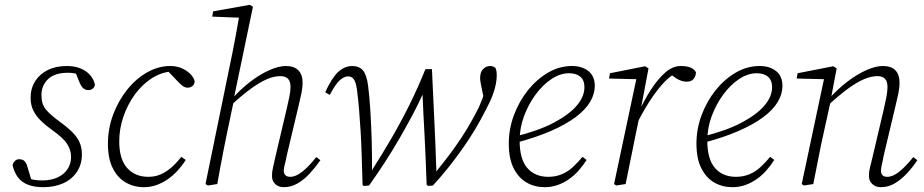

<svg xmlns="http://www.w3.org/2000/svg" viewBox="-20 -764 3836 797"><path d="M160 13Q122 13 95.5 2.5Q69 -8 54 -28.5Q39 -49 32 -79Q35 -89 42 -96Q49 -103 59 -103Q74 -103 81.5 -95.5Q89 -88 93 -74L114 -5L85 -29Q103 -21 119 -18Q135 -15 155 -15Q193 -15 220 -28Q247 -41 261 -63Q275 -85 275 -112Q275 -142 258 -167.5Q241 -193 198 -223Q170 -243 149.5 -263Q129 -283 118 -306Q107 -329 107 -358Q107 -397 126 -427Q145 -457 178.5 -473.5Q212 -490 257 -490Q289 -490 313 -480.5Q337 -471 353 -453.5Q369 -436 374 -413Q373 -402 365 -396Q357 -390 347 -390Q335 -390 326 -397.5Q317 -405 310 -422L288 -477L318 -452Q306 -456 292 -459Q278 -462 263 -462Q207 -462 179.5 -435.5Q152 -409 152 -369Q152 -332 170 -310Q188 -288 229 -258Q261 -235 281.5 -214Q302 -193 311 -171.5Q320 -150 320 -123Q320 -82 299.5 -51Q279 -20 243 -3.5Q207 13 160 13Z M577 13Q536 13 502 -6.5Q468 -26 448 -66Q428 -106 428 -167Q428 -231 450 -289Q472 -347 508.5 -392.5Q545 -438 591.5 -464Q638 -490 686 -490Q714 -490 735 -480.5Q756 -471 770 -457Q784 -443 788 -427Q788 -414 779 -407Q770 -400 760 -400Q748 -400 738 -407.5Q728 -415 715 -429L672 -474H704V-467H689Q646 -463 607 -437Q568 -411 538.5 -370Q509 -329 492 -279Q475 -229 475 -177Q475 -103 508 -66.5Q541 -30 596 -30Q625 -30 649 -41Q673 -52 694 -71Q715 -90 733 -113L751 -100Q735 -75 716 -54.5Q697 -34 675 -19Q653 -4 628.5 4.5Q604 13 577 13Z M843 6 833 0 936 -502Q947 -554 956.5 -605Q966 -656 975 -708L987 -690L861 -695L865 -717L1017 -744L1030 -736L951 -357V-348L922 -210Q915 -176 908 -140.5Q901 -105 894.5 -70Q888 -35 882 0ZM1158 13Q1136 13 1122.5 0Q1109 -13 1109 -33Q1109 -52 1113 -67.5Q1117 -83 1122 -108L1170 -312Q1176 -338 1181 -361.5Q1186 -385 1186 -403Q1186 -426 1175.5 -437Q1165 -448 1143 -448Q1118 -448 1088.5 -435.5Q1059 -423 1021 -395.5Q983 -368 934 -322V-353H942Q980 -395 1020 -425.5Q1060 -456 1098.5 -473Q1137 -490 1167 -490Q1201 -490 1218.5 -472Q1236 -454 1236 -422Q1236 -399 1231 -375.5Q1226 -352 1219 -323L1170 -117Q1167 -99 1162.5 -83Q1158 -67 1158 -55Q1158 -43 1165 -36.5Q1172 -30 1185 -30Q1208 -30 1235 -51.5Q1262 -73 1293 -112L1310 -99Q1289 -69 1265.5 -43.5Q1242 -18 1215 -2.5Q1188 13 1158 13Z M1485 3Q1483 -60 1481.5 -115Q1480 -170 1477 -218.5Q1474 -267 1470.5 -309.5Q1467 -352 1462 -390Q1457 -425 1448 -436Q1439 -447 1425 -447Q1409 -447 1391 -431.5Q1373 -416 1349 -370L1330 -381Q1356 -439 1383 -464.5Q1410 -490 1442 -490Q1471 -490 1486.5 -472Q1502 -454 1508 -408Q1514 -361 1517.5 -302.5Q1521 -244 1523 -178Q1525 -112 1524 -38L1515 -40L1525 -59Q1566 -123 1605 -190Q1644 -257 1679.5 -328.5Q1715 -400 1746 -477H1773Q1776 -415 1778.5 -359Q1781 -303 1783.5 -251.5Q1786 -200 1788 -147.5Q1790 -95 1792 -38L1785 -41L1795 -57Q1833 -104 1863.5 -146Q1894 -188 1919.5 -230.5Q1945 -273 1968 -319Q1976 -337 1982.5 -354.5Q1989 -372 1996 -394L1992 -337L1981 -391Q1979 -399 1977.5 -407.5Q1976 -416 1974.5 -424.5Q1973 -433 1973 -440Q1973 -465 1985.5 -477.5Q1998 -490 2014 -490Q2022 -490 2027.5 -487.5Q2033 -485 2036 -483Q2039 -477 2040.5 -470Q2042 -463 2042 -451Q2042 -436 2038.5 -416Q2035 -396 2025 -369Q2015 -342 1995 -305Q1977 -269 1954.5 -231Q1932 -193 1904.5 -153.5Q1877 -114 1845.5 -74Q1814 -34 1777 6L1757 8L1751 3Q1749 -53 1747 -102.5Q1745 -152 1742.5 -199Q1740 -246 1737.5 -293.5Q1735 -341 1733 -393L1742 -394L1734 -371Q1716 -331 1692 -286Q1668 -241 1639.5 -191.5Q1611 -142 1579 -92.5Q1547 -43 1512 6L1490 8Z M2241 13Q2200 13 2166.5 -6Q2133 -25 2112.5 -65Q2092 -105 2092 -168Q2092 -229 2113.5 -286.5Q2135 -344 2171.5 -389.5Q2208 -435 2255 -462.5Q2302 -490 2354 -490Q2396 -490 2422.5 -469Q2449 -448 2449 -407Q2449 -374 2429.5 -341Q2410 -308 2369 -277.5Q2328 -247 2266 -220Q2204 -193 2120 -171L2117 -197Q2215 -221 2278.5 -254.5Q2342 -288 2374 -325.5Q2406 -363 2406 -402Q2406 -431 2389 -445.5Q2372 -460 2342 -460Q2306 -460 2270 -436.5Q2234 -413 2204 -372.5Q2174 -332 2155.5 -282.5Q2137 -233 2137 -181Q2137 -103 2169 -66.5Q2201 -30 2256 -30Q2286 -30 2311.5 -40.5Q2337 -51 2358 -70.5Q2379 -90 2398 -113L2415 -100Q2399 -75 2380.5 -54.5Q2362 -34 2340 -19Q2318 -4 2293.5 4.5Q2269 13 2241 13Z M2629 -261 2622 -302H2633Q2655 -350 2682.5 -392.5Q2710 -435 2741 -462.5Q2772 -490 2806 -490Q2831 -490 2846.5 -483.5Q2862 -477 2869 -464Q2868 -446 2858.5 -435.5Q2849 -425 2831 -425Q2816 -425 2801 -431.5Q2786 -438 2770 -451L2756 -462L2798 -467L2790 -463Q2763 -450 2736.5 -422Q2710 -394 2683 -353.5Q2656 -313 2629 -261ZM2529 0 2624 -448 2633 -435 2508 -438 2512 -460 2658 -489 2672 -480 2640 -311 2639 -303 2620 -212Q2609 -159 2598.5 -106Q2588 -53 2577 0L2538 6Z M3020 13Q2979 13 2945.5 -6Q2912 -25 2891.5 -65Q2871 -105 2871 -168Q2871 -229 2892.5 -286.5Q2914 -344 2950.5 -389.5Q2987 -435 3034 -462.5Q3081 -490 3133 -490Q3175 -490 3201.5 -469Q3228 -448 3228 -407Q3228 -374 3208.5 -341Q3189 -308 3148 -277.5Q3107 -247 3045 -220Q2983 -193 2899 -171L2896 -197Q2994 -221 3057.5 -254.5Q3121 -288 3153 -325.5Q3185 -363 3185 -402Q3185 -431 3168 -445.5Q3151 -460 3121 -460Q3085 -460 3049 -436.5Q3013 -413 2983 -372.5Q2953 -332 2934.5 -282.5Q2916 -233 2916 -181Q2916 -103 2948 -66.5Q2980 -30 3035 -30Q3065 -30 3090.5 -40.5Q3116 -51 3137 -70.5Q3158 -90 3177 -113L3194 -100Q3178 -75 3159.5 -54.5Q3141 -34 3119 -19Q3097 -4 3072.5 4.5Q3048 13 3020 13Z M3317 6 3308 0 3403 -448 3412 -435 3287 -438 3291 -460 3439 -489 3453 -480 3429 -353V-348L3399 -212Q3387 -159 3377 -106Q3367 -53 3356 0ZM3636 13Q3615 13 3601 0Q3587 -13 3587 -33Q3587 -52 3591 -67.5Q3595 -83 3601 -108L3649 -312Q3655 -338 3659.5 -361.5Q3664 -385 3664 -403Q3664 -426 3653.5 -437Q3643 -448 3622 -448Q3597 -448 3567 -435.5Q3537 -423 3499.5 -395.5Q3462 -368 3413 -323L3412 -353H3420Q3458 -395 3498 -425.5Q3538 -456 3576.5 -473Q3615 -490 3645 -490Q3680 -490 3697 -472Q3714 -454 3714 -422Q3714 -399 3709 -375.5Q3704 -352 3697 -323L3648 -117Q3645 -99 3641 -83Q3637 -67 3637 -55Q3637 -43 3643.5 -36.5Q3650 -30 3663 -30Q3686 -30 3713 -51.5Q3740 -73 3771 -112L3788 -99Q3768 -69 3744 -43.5Q3720 -18 3693.5 -2.5Q3667 13 3636 13Z"/></svg>

Font: Source Serif 4 18pt Light
Style: Italic
Weight: 300
Italic angle: -12°
Designer: Frank Grießhammer
Foundry: Adobe Systems Incorporated
Version: Version 4.004;hotconv 1.0.116;makeotfexe 2.5.65601